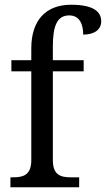

<svg xmlns="http://www.w3.org/2000/svg" viewBox="-20 -790 447 810"><path d="M24 0H314V-42H278C237 -42 203 -51 203 -114V-489H333V-536H203V-595C203 -679 220 -725 272 -725C318 -725 331 -684 331 -644C378 -644 407 -665 407 -700C407 -741 374 -770 280 -770C174 -770 112 -705 112 -586V-536H28V-489H112V-114C112 -51 77 -42 37 -42H24Z"/></svg>

Font: Noto Serif Armenian SemiCondensed
Style: Regular
Weight: 400
Width: 4
Designer: Monotype Design Team
Foundry: Monotype Imaging Inc.
Version: Version 2.008